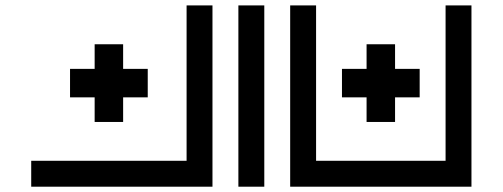

<svg xmlns="http://www.w3.org/2000/svg" viewBox="-20 -704 1895 724"><path d="M97.7 0V-97.7H683.6V-683.6H781.2V0ZM878.9 -683.6H976.6V0H878.9ZM1074.2 -683.6H1171.9V-97.7H1660.2V-683.6H1757.8V0H1074.2ZM444.3 -336.9V-244.1H336.9V-336.9H244.1V-444.3H336.9V-537.1H444.3V-444.3H537.1V-336.9ZM1469.7 -336.9V-244.1H1362.3V-336.9H1269.5V-444.3H1362.3V-537.1H1469.7V-444.3H1562.5V-336.9Z"/></svg>

Font: BabelStone Club Penguin
Style: Regular
Weight: 400
Designer: Andrew West
Foundry: BabelStone
Version: Version 1.02 November 6, 2013